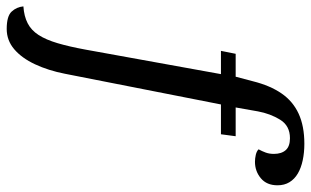

<svg xmlns="http://www.w3.org/2000/svg" viewBox="-282 -558 950 587"><g transform="rotate(90 193.5 -265.0)"><path d="M-11 190Q-50 190 -64 175Q-78 160 -80 139Q-50 137 -28.5 126Q-7 115 7.5 92.5Q22 70 32.5 34.5Q43 -1 52 -50L130 -481H223L126 12Q116 63 97 103.5Q78 144 51 167Q24 190 -11 190ZM56 -465 65 -510H135L149 -563Q162 -615 186 -650Q210 -685 248 -702.5Q286 -720 340 -720Q367 -720 390.5 -715Q414 -710 431 -700Q448 -690 457.5 -674.5Q467 -659 467 -638Q467 -605 445.5 -587Q424 -569 395 -569Q385 -569 374 -571.5Q363 -574 357 -580Q363 -591 367 -602Q371 -613 371 -627Q371 -650 359.5 -663Q348 -676 323 -676Q285 -676 266.5 -646Q248 -616 241 -578L229 -510H317L311 -465Z"/></g></svg>

Font: Sansita Swashed Light
Style: Regular
Weight: 300
Designer: Pablo Cosgaya
Foundry: Omnibus-Type
Version: Version 1.003